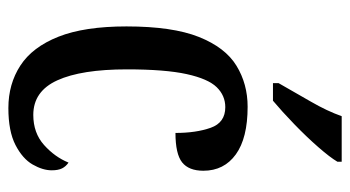

<svg xmlns="http://www.w3.org/2000/svg" viewBox="-204 -602 816 447"><g transform="rotate(90 203.5 -378.0)"><path d="M231 10Q175 10 132 -18Q89 -46 65 -106.5Q41 -167 41 -265Q41 -372 65.5 -433.5Q90 -495 132.5 -521Q175 -547 228 -547Q301 -547 339 -519.5Q377 -492 377 -444Q377 -410 357.5 -394.5Q338 -379 289 -379Q289 -427 277 -461Q265 -495 229 -495Q202 -495 182.5 -475Q163 -455 152 -405Q141 -355 141 -266Q141 -160 166.5 -104Q192 -48 247 -48Q289 -48 317 -73Q345 -98 358 -130Q367 -124 371.5 -115Q376 -106 376 -91Q376 -70 362.5 -46.5Q349 -23 317 -6.5Q285 10 231 10ZM173 -619Q194 -656 216 -694Q238 -732 250 -766H356V-756Q346 -739 322 -711.5Q298 -684 268.5 -655.5Q239 -627 214 -606H173Z"/></g></svg>

Font: Noto Serif ExtraCondensed Medium
Style: Regular
Weight: 500
Width: 2
Designer: Monotype Design Team
Foundry: Monotype Imaging Inc.
Version: Version 2.015